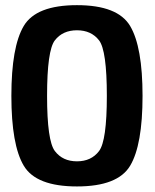

<svg xmlns="http://www.w3.org/2000/svg" viewBox="-20 -700 586 726"><path d="M271 5Q116.5 5 69.8 -73.5Q23 -152 23 -337.5Q23 -523 69.8 -601.8Q116.5 -680.5 271 -680.5Q425.5 -680.5 472.2 -601.5Q519 -522.5 519 -337.5Q519 -152 472.2 -73.5Q425.5 5 271 5ZM271 -90Q325 -90 354.5 -128.8Q384 -167.5 384 -337.5Q384 -509.5 354.5 -547.5Q325 -585.5 271 -585.5Q217 -585.5 187.5 -547.5Q158 -509.5 158 -337.5Q158 -167.5 187.5 -128.8Q217 -90 271 -90Z"/></svg>

Font: Anybody SemiBold
Style: Regular
Weight: 600
Designer: Tyler Finck
Foundry: Etcetera Type Company
Version: Version 1.010; ttfautohint (v1.8.3) -l 8 -r 50 -G 200 -x 14 